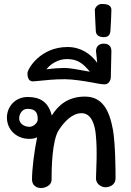

<svg xmlns="http://www.w3.org/2000/svg" viewBox="-20 -943 661 972"><path d="M241 -32C241 -87 243 -233 278 -285C306 -328 346 -370 393 -370C445 -370 461 -306 465 -261C474 -175 466 -74 466 -40C466 -7 499 5 512 5C529 5 565 -2 565 -42C565 -85 564 -214 552 -285C534 -384 499 -454 410 -454C323 -454 274 -409 242 -358C225 -429 180 -452 121 -452C54 -452 15 -400 15 -348C15 -288 62 -240 128 -240C140 -240 155 -241 168 -248C153 -177 142 -84 142 -34C142 -9 160 9 188 9C208 9 241 -4 241 -32ZM130 -301C99 -301 77 -320 77 -344C77 -364 91 -392 119 -392C165 -392 171 -367 171 -338C171 -320 148 -301 130 -301Z M544 -683C544 -704 535 -722 505 -722C486 -722 466 -712 466 -684C466 -680 472 -633 472 -625C440 -670 389 -705 322 -705C184 -705 119 -594 119 -572C119 -560 121 -531 146 -531C153 -531 165 -533 181 -534C213 -537 252 -542 309 -542C346 -542 404 -533 443 -526C472 -520 496 -516 510 -516C530 -516 541 -536 541 -553C541 -577 544 -662 544 -683ZM308 -599C287 -599 251 -597 215 -592C234 -617 272 -644 319 -644C370 -644 399 -624 435 -580C372 -592 328 -599 308 -599Z M505 -755C528 -755 537 -766 539 -786C540 -796 544 -875 544 -893C544 -918 520 -923 496 -923C473 -923 460 -902 460 -892C461 -882 463 -807 465 -786C466 -764 483 -755 505 -755Z"/></svg>

Font: Itim
Style: Regular
Weight: 400
Designer: CadsonDemak Team
Foundry: Pablo Impallari
Version: Version 1.002;PS 001.002;hotconv 1.0.88;makeotf.lib2.5.64775